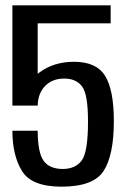

<svg xmlns="http://www.w3.org/2000/svg" viewBox="-20 -695 484 721"><path d="M211 6Q331 6 369.2 -53.2Q407.5 -112.5 407.5 -240.5Q407.5 -357 374.8 -410Q342 -463 258 -463Q181 -463 126.2 -421.5Q71.5 -380 68 -300L121.5 -298.5Q122.5 -344.5 149.5 -372.2Q176.5 -400 221.5 -400Q265 -400 287.8 -371Q310.5 -342 310.5 -239Q310.5 -124 286.8 -92.2Q263 -60.5 215.5 -60.5Q167 -60.5 144.5 -90.2Q122 -120 121.5 -204H26.5Q26.5 -111 62.8 -52.5Q99 6 211 6ZM26.5 -298.5H121.5V-607.5H395.5V-675H26.5Z"/></svg>

Font: Anybody SemiCondensed
Style: Regular
Weight: 400
Width: 4
Version: Version 1.113;gftools[0.9.25]